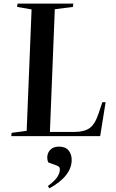

<svg xmlns="http://www.w3.org/2000/svg" viewBox="-20 -750 640 1058"><path d="M44 -18 127 -29 154 -698 74 -712 77 -730H384L382 -712L282 -699L255 -23H388Q443 -23 473 -43.5Q503 -64 523 -124L544 -187H562L532 0H42ZM252 288 244 275Q282 247 296 225Q310 203 310 183Q310 176 306 170.5Q302 165 290 161L246 145Q238 126 241.5 106Q245 86 261 72Q277 58 305 58Q341 58 358 79Q375 100 375 131Q375 220 252 288Z"/></svg>

Font: Literata 72pt SemiBold
Style: Italic
Weight: 600
Italic angle: -2°
Designer: Latin by Veronika Burian and Jose Scaglione. Greek by Irene Vlachou. Cyrillic by Vera Evstafieva
Foundry: TypeTogether
Version: Version 3.002